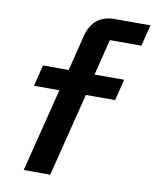

<svg xmlns="http://www.w3.org/2000/svg" viewBox="-90 -744 779 963"><g transform="rotate(10 299.0 -262.5)"><path d="M97.5 150 204.2 -275H75L101.7 -383.3H232.5L277.5 -564.2Q291.7 -620.8 327.1 -647.9Q362.5 -675 415.8 -675H597.5L570.8 -566.7H410L364.2 -383.3H515L488.3 -275H339.2L232.5 150Z"/></g></svg>

Font: Funnel Sans
Style: Bold Italic
Weight: 700
Italic angle: -14.036°
Designer: NORD ID, Kristian Moeller
Foundry: Dicotype
Version: Version 1.000